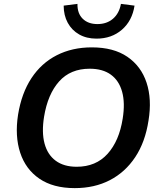

<svg xmlns="http://www.w3.org/2000/svg" viewBox="-20 -959 827 989"><path d="M73 -368Q91 -479 142 -556.5Q193 -634 272.5 -674.5Q352 -715 453 -715Q565 -715 636 -666.5Q707 -618 735 -533Q763 -448 745 -338Q728 -227 676.5 -149.5Q625 -72 546 -31Q467 10 365 10Q254 10 183 -38.5Q112 -87 84 -172.5Q56 -258 73 -368ZM207 -358Q194 -277 209.5 -219.5Q225 -162 267 -131Q309 -100 375 -100Q474 -100 534 -166.5Q594 -233 612 -348Q625 -429 609 -486.5Q593 -544 551 -574.5Q509 -605 442 -605Q343 -605 284.5 -539.5Q226 -474 207 -358ZM477 -760Q426 -760 388 -781.5Q350 -803 329 -841.5Q308 -880 308 -930L379 -939Q378 -890 406 -862.5Q434 -835 482 -835Q530 -835 562 -862.5Q594 -890 603 -939L673 -930Q661 -852 608 -806Q555 -760 477 -760Z"/></svg>

Font: Mulish ExtraLight
Style: Italic
Weight: 200
Italic angle: -9°
Designer: Vernon Adams
Foundry: Vernon Adams
Version: Version 3.603